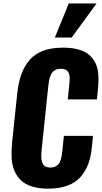

<svg xmlns="http://www.w3.org/2000/svg" viewBox="-20 -1102 601 1133"><path d="M303.7 -880.4 385.7 -1081.5H549.8L402.8 -880.4ZM264.2 11.2Q210 11.2 169.7 -1.2Q129.4 -13.7 104.7 -36.9Q80.1 -60.1 65.4 -93.8Q50.8 -127 48.8 -168.9Q47.9 -182.6 48.3 -197.3Q48.3 -227.1 51.3 -260.3L81.5 -548.3Q88.4 -614.3 105.7 -662.6Q123 -710.9 154.3 -747.6Q185.5 -784.2 234.9 -802.5Q284.2 -820.8 352.1 -820.8Q404.3 -820.8 443.1 -809.8Q481.9 -798.8 505.9 -778.3Q529.8 -757.8 543.7 -729Q557.6 -700.2 560.1 -664.1Q561 -648.9 561 -633.3Q561 -610.8 559.1 -586.9L551.8 -515.6H379.9L388.2 -596.2Q389.2 -607.9 389.6 -612.8Q390.1 -617.7 390.9 -628.4Q391.6 -639.2 391.1 -644Q390.6 -648.9 389.4 -657.7Q388.2 -666.5 385.7 -670.9Q383.3 -675.3 379.4 -681.2Q375.5 -687 369.9 -689.7Q364.3 -692.4 356.4 -694.3Q348.6 -696.3 338.9 -696.3Q321.8 -696.3 309.1 -690.2Q296.4 -684.1 288.8 -675Q281.2 -666 276.1 -650.6Q271 -635.3 268.8 -622.8Q266.6 -610.4 264.6 -590.8L225.6 -217.3Q223.6 -199.2 223.6 -184.1Q223.6 -156.7 230.5 -139.6Q241.2 -113.3 277.8 -113.3Q294.4 -113.3 306.9 -119.6Q319.3 -126 326.2 -134.3Q333 -142.6 337.9 -158.7Q342.8 -174.8 344.5 -186Q346.2 -197.3 348.6 -217.3L356.9 -300.3H528.8L522 -231Q516.1 -175.8 500.5 -133.8Q484.9 -91.8 455.6 -58.1Q426.3 -24.4 378.2 -6.6Q330.1 11.2 264.2 11.2Z"/></svg>

Font: Oswald
Style: Bold
Weight: 700
Designer: Vernon Adams
Foundry: Vernon Adams
Version: 3.0; ttfautohint (v0.94.23-7a4d-dirty) -l 8 -r 50 -G 200 -x 